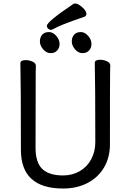

<svg xmlns="http://www.w3.org/2000/svg" viewBox="-20 -1058 750 1102"><path d="M342 24Q100 24 100 -198Q100 -575 97 -695Q97 -713 128 -713Q147 -713 166.5 -704.5Q186 -696 186 -680Q186 -662 185 -649Q184 -584 184 -210Q184 -125 223 -88Q262 -51 342 -51Q395 -51 437.5 -75.5Q480 -100 503.5 -144Q527 -188 527 -242Q527 -580 524 -697Q524 -715 555 -715Q574 -715 593.5 -706.5Q613 -698 613 -682Q613 -666 612 -654Q611 -594 611 -230Q611 -154 577 -96.5Q543 -39 482 -7.5Q421 24 342 24ZM454 -753Q429 -753 410.5 -775Q392 -797 392 -820Q392 -844 405.5 -859Q419 -874 444 -874Q467 -874 486 -852Q505 -830 505 -806Q505 -783 491 -768Q477 -753 454 -753ZM271 -753Q246 -753 227.5 -775Q209 -797 209 -820Q209 -844 222.5 -859Q236 -874 261 -874Q284 -874 303 -852Q322 -830 322 -806Q322 -783 308 -768Q294 -753 271 -753ZM272 -887Q263 -887 256 -894Q249 -901 249 -910Q249 -933 402 -1036Q406 -1038 411 -1038Q428 -1038 452 -1016.5Q476 -995 476 -978Q476 -967 465 -962Q323 -914 286 -891Q278 -887 272 -887Z"/></svg>

Font: LXGW WenKai Lite Medium
Style: Regular
Weight: 500
Designer: LXGW / Fontworks Inc.
Foundry: LXGW / Fontworks Inc.
Version: Version 1.511; March 25, 2025